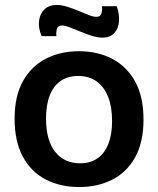

<svg xmlns="http://www.w3.org/2000/svg" viewBox="-20 -743 639 776"><path d="M300 13Q223 13 164 -18Q105 -49 72 -110.5Q39 -172 39 -263Q39 -355 73 -415.5Q107 -476 166 -506Q225 -536 299 -536Q375 -536 434 -505Q493 -474 526.5 -413Q560 -352 560 -260Q560 -168 526 -107Q492 -46 433 -16.5Q374 13 300 13ZM304 -83Q345 -83 374 -103Q403 -123 418 -161.5Q433 -200 433 -254Q433 -311 417 -351.5Q401 -392 370.5 -414Q340 -436 296 -436Q255 -436 226 -416.5Q197 -397 181.5 -358.5Q166 -320 166 -264Q166 -177 202.5 -130Q239 -83 304 -83ZM394 -591Q374 -591 350.5 -598.5Q327 -606 304 -615.5Q281 -625 262 -632.5Q243 -640 230 -640Q215 -640 210.5 -627.5Q206 -615 208 -597H148Q134 -631 138 -660Q142 -689 160.5 -706Q179 -723 208 -723Q228 -723 251 -716Q274 -709 296.5 -699.5Q319 -690 338 -682.5Q357 -675 369 -675Q386 -675 390 -689Q394 -703 392 -718H452Q463 -686 461 -657Q459 -628 442 -609.5Q425 -591 394 -591Z"/></svg>

Font: Bricolage Grotesque 28pt SemiBold
Style: Regular
Weight: 600
Version: Version 1.001;gftools[0.9.33.dev8+g029e19f]